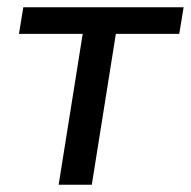

<svg xmlns="http://www.w3.org/2000/svg" viewBox="-20 -507 524 527"><path d="M141 0 207 -414H32L44 -487H484L472 -414H298L232 0Z"/></svg>

Font: Nunito Sans 12pt Medium
Style: Italic
Weight: 500
Italic angle: -9°
Designer: Vernon Adams
Foundry: Vernon Adams
Version: Version 3.101;gftools[0.9.27]